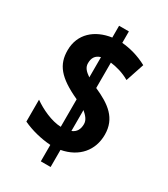

<svg xmlns="http://www.w3.org/2000/svg" viewBox="-199 -917 878 1002"><g transform="rotate(30 239.5 -416.5)"><path d="M215 -107V-8H274V-111C376 -130 435 -201 435 -295C435 -394 369 -442 274 -484V-637C308 -633 351 -622 390 -599L427 -710C373 -739 321 -752 274 -756V-825H215V-754C117 -740 46 -679 46 -580C46 -494 88 -440 215 -382V-216C158 -218 91 -250 46 -282V-150C97 -126 157 -111 215 -107ZM215 -636V-514C186 -534 172 -550 172 -575C172 -606 184 -627 215 -636ZM274 -225V-351C295 -333 313 -314 313 -289C313 -259 302 -236 274 -225Z"/></g></svg>

Font: Noto Sans Malayalam UI ExtraCondensed ExtraBold
Style: Regular
Weight: 800
Width: 2
Designer: Jelle Bosma - Monotype Design Team
Foundry: Monotype Imaging Inc.
Version: Version 2.104